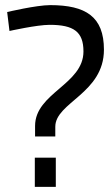

<svg xmlns="http://www.w3.org/2000/svg" viewBox="-20 -731 426 750"><path d="M386 -537C386 -666 315 -711 176 -711C122 -711 8 -684 8 -684L17 -610C17 -610 124 -634 174 -634C268 -634 306 -607 306 -530C306 -401 117 -368 117 -239V-198H196V-236C196 -331 386 -366 386 -537ZM116 -1H198V-115H116Z"/></svg>

Font: TitilliumText22L
Style: 400 wt
Weight: 400
Designer: Campivisivi
Foundry: Campivisivi
Version: 1.000